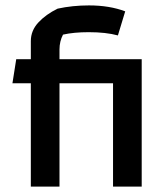

<svg xmlns="http://www.w3.org/2000/svg" viewBox="-20 -690 614 710"><path d="M94 -382H26L40 -471H94V-538Q94 -577 122 -607Q150 -637 193 -658Q248 -670 309 -670Q385 -670 443 -648L416 -559Q372 -571 308 -571Q253 -571 213 -562Q200 -537 200 -507V-471H504V0H398V-382H200V0H94Z"/></svg>

Font: Athiti SemiBold
Style: Regular
Weight: 600
Designer: CadsonDemak Team
Foundry: CadsonDemak
Version: Version 1.032